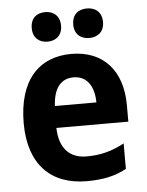

<svg xmlns="http://www.w3.org/2000/svg" viewBox="-54 -794 648 848"><g transform="rotate(-5 270.0 -370.0)"><path d="M113 -684C113 -641 141 -619 178 -619C214 -619 243 -641 243 -684C243 -729 214 -750 178 -750C141 -750 113 -729 113 -684ZM297 -684C297 -641 325 -619 363 -619C400 -619 429 -641 429 -684C429 -729 400 -750 363 -750C325 -750 297 -729 297 -684ZM277 -556C132 -556 41 -458 41 -269C41 -87 137 10 297 10C370 10 423 -2 473 -29V-142C417 -112 367 -99 305 -99C229 -99 185 -147 183 -236H502V-309C502 -464 417 -556 277 -556ZM277 -452C339 -452 368 -403 369 -333H185C189 -417 226 -452 277 -452Z"/></g></svg>

Font: Noto Sans Kannada SemiCondensed
Style: Bold
Weight: 700
Width: 4
Designer: Jelle Bosma - Monotype Design Team
Foundry: Monotype Imaging Inc.
Version: Version 2.005